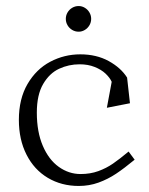

<svg xmlns="http://www.w3.org/2000/svg" viewBox="-20 -605 494 636"><path d="M42.5 -208Q42.5 -277.5 71.2 -326.8Q100 -376 146.5 -400.5Q193 -425 246 -425Q299.5 -425 340 -402.8Q380.5 -380.5 401 -348L410.5 -263L334 -248L350 -334Q344 -347.5 329.8 -361Q315.5 -374.5 293.5 -383.2Q271.5 -392 244 -392Q207.5 -392 175.8 -377.2Q144 -362.5 123 -326.8Q102 -291 102 -232Q102 -168 121.8 -122Q141.5 -76 174.8 -52.2Q208 -28.5 247 -28.5Q279 -28.5 305.8 -38.2Q332.5 -48 354.2 -63Q376 -78 406 -103L426 -76Q391.5 -47.5 364.5 -29.5Q337.5 -11.5 306.5 -0.2Q275.5 11 241 11Q183.5 11 138.2 -16Q93 -43 67.8 -92.8Q42.5 -142.5 42.5 -208ZM198 -542.5Q198 -554 203.8 -563.8Q209.5 -573.5 219.2 -579.2Q229 -585 240.5 -585Q251.5 -585 261 -579.2Q270.5 -573.5 276.2 -563.8Q282 -554 282 -542.5Q282 -531 276.2 -521.2Q270.5 -511.5 261 -505.8Q251.5 -500 240.5 -500Q229 -500 219.2 -505.8Q209.5 -511.5 203.8 -521.2Q198 -531 198 -542.5Z"/></svg>

Font: Didactic
Style: Regular
Weight: 400
Designer: Tyler Finck
Foundry: Etcetera Type Co
Version: Version 3.007;FEAKit 1.0